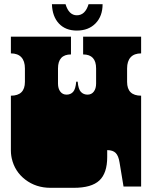

<svg xmlns="http://www.w3.org/2000/svg" viewBox="-20 -891 723 917"><path d="M36 -135Q35 -140 34 -146Q33 -152 32.5 -158.5Q32 -165 32 -171V-172Q32 -185 32 -191Q32 -197 32 -209V-260Q32 -269 32 -273.5Q32 -278 32 -282.5Q32 -287 32 -296V-297Q32 -310 32 -316Q32 -322 32 -334V-434Q99 -434 99 -500V-564Q99 -599 82 -617.5Q65 -636 32 -636V-716H319V-631Q257 -631 257 -564V-492Q257 -468 268 -453.5Q279 -439 298 -439Q317 -439 329 -452Q341 -465 344 -501H351Q354 -465 366.5 -452Q379 -439 398 -439Q417 -439 428 -453.5Q439 -468 439 -492V-564Q439 -631 377 -631V-716H654V-636Q621 -636 604 -617.5Q587 -599 587 -564V-500Q587 -434 654 -434V-334Q654 -321 654 -315Q654 -309 654 -297V-296Q654 -287 654 -282.5Q654 -278 654 -273.5Q654 -269 654 -260V0H570L551 -115Q546 -147 532.5 -160.5Q519 -174 492 -174V-141Q492 -64 454.5 -29Q417 6 333 6H221Q152 6 101 -33Q50 -72 36 -135ZM347 -745Q293 -745 261.5 -778.5Q230 -812 228 -871H293Q309 -818 347 -818Q387 -818 403 -871H470Q470 -814 436.5 -779.5Q403 -745 347 -745Z"/></svg>

Font: Danfo
Style: Regular
Weight: 400
Version: Version 1.000;Glyphs 3.2 (3236)